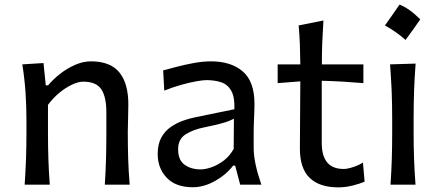

<svg xmlns="http://www.w3.org/2000/svg" viewBox="-20 -808 1919 840"><path d="M87.9 0Q91.8 -58.1 93.8 -112.3Q95.7 -166.5 95.7 -231.9V-284.7Q95.7 -342.8 91.6 -404.3Q87.4 -465.8 77.6 -526.4L170.4 -532.2L180.2 -434.6H190.4Q210.4 -459 240.7 -483.2Q271 -507.3 306.6 -523.4Q342.3 -539.6 377.9 -539.6Q462.4 -539.6 502 -491.5Q541.5 -443.4 541.5 -351.1Q541.5 -316.9 540.3 -286.4Q539.1 -255.9 539.1 -231.9Q539.1 -166.5 540.8 -112.3Q542.5 -58.1 547.4 0H438.5Q442.4 -58.1 443.8 -111.8Q445.3 -165.5 445.3 -227.5V-317.4Q445.3 -383.8 423.3 -417.2Q401.4 -450.7 344.2 -450.7Q321.8 -450.7 293.5 -437Q265.1 -423.3 237.8 -400.4Q210.4 -377.4 189.9 -349.1V-227.5Q189.9 -165.5 191.7 -111.8Q193.4 -58.1 197.8 0Z M823.7 11.2Q749 11.2 709.5 -30.3Q669.9 -71.8 669.9 -134.3Q669.9 -177.7 686 -206.5Q702.1 -235.4 727.8 -252.9Q753.4 -270.5 782.2 -280.5Q811 -290.5 836.4 -295.4L1005.4 -330.1Q1007.3 -383.8 991.7 -411.1Q976.1 -438.5 947.8 -448Q919.4 -457.5 882.8 -457.5Q868.7 -457.5 839.4 -452.4Q810.1 -447.3 773.2 -437Q736.3 -426.8 698.7 -411.6L693.8 -500Q718.8 -506.8 754.4 -516.1Q790 -525.4 829.1 -532.5Q868.2 -539.6 903.3 -539.6Q990.7 -539.6 1042 -495.6Q1093.3 -451.7 1093.3 -354Q1093.3 -330.1 1091.6 -293.7Q1089.8 -257.3 1089.8 -224.1V-162.6Q1089.8 -127 1098.6 -86.7Q1107.4 -46.4 1123.5 0H1030.8L1008.8 -83.5H1000Q968.8 -43 920.2 -15.9Q871.6 11.2 823.7 11.2ZM857.9 -66.9Q879.4 -66.9 906.7 -76.7Q934.1 -86.4 960 -106.4Q985.8 -126.5 1002.4 -156.7L1003.4 -288.6Q995.1 -284.2 981.9 -278.8Q968.8 -273.4 943.1 -266.6Q917.5 -259.8 872.1 -250.5Q827.1 -241.7 793.2 -220.9Q759.3 -200.2 759.3 -154.8Q759.3 -107.4 787.6 -87.2Q815.9 -66.9 857.9 -66.9Z M1460 11.7Q1377.9 11.7 1335 -29.5Q1292 -70.8 1292 -158.7Q1292 -238.8 1293 -314Q1293.9 -389.2 1293.9 -452.1L1194.8 -444.3V-526.4H1293.9Q1293.5 -571.8 1292 -612.5Q1290.5 -653.3 1286.6 -696.8L1395 -718.3Q1391.6 -665.5 1389.9 -622.3Q1388.2 -579.1 1388.2 -526.4H1569.8V-444.3Q1524.9 -448.2 1478.8 -450.9Q1432.6 -453.6 1387.7 -454.6V-182.6Q1387.7 -68.8 1483.4 -68.8Q1499.5 -68.8 1523.9 -76.7Q1548.3 -84.5 1567.9 -96.7L1575.2 -13.2Q1558.1 -5.4 1525.1 3.2Q1492.2 11.7 1460 11.7Z M1728 -787.9Q1769.9 -771.8 1818.7 -723.4Q1803.2 -700.9 1787.3 -678.6Q1771.5 -656.3 1754.3 -633.2Q1713.5 -669.7 1664.1 -696.6Q1680.7 -720.2 1696.3 -742.2Q1711.9 -764.3 1728 -787.9ZM1688.5 0Q1692.4 -58.1 1694.1 -112.3Q1695.8 -166.5 1695.8 -231.9V-284.7Q1695.8 -356 1693.4 -412.4Q1690.9 -468.8 1686.5 -526.4L1798.3 -529.8Q1793.9 -470.7 1791.7 -414.1Q1789.6 -357.4 1789.6 -284.7V-231.9Q1789.6 -166.5 1791.5 -112.3Q1793.5 -58.1 1797.9 0Z"/></svg>

Font: Pinar-DS2-FD Medium
Style: Regular
Weight: 500
Designer: Amin Abedi
Version: Version 3.000